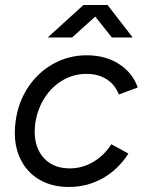

<svg xmlns="http://www.w3.org/2000/svg" viewBox="-20 -732 583 764"><path d="M39 -203Q39 -226 42 -248Q52 -325 92 -385Q132 -445 193 -478.5Q254 -512 325 -512Q400 -512 454 -477Q508 -442 528 -384L453 -356Q438 -395 404.5 -416.5Q371 -438 324 -438Q274 -438 231 -413.5Q188 -389 159 -345Q130 -301 121 -245Q118 -227 118 -209Q118 -142 155.5 -102Q193 -62 258 -62Q308 -62 351.5 -88Q395 -114 423 -158L491 -121Q450 -57 388.5 -22.5Q327 12 254 12Q189 12 140.5 -15Q92 -42 65.5 -91Q39 -140 39 -203ZM312 -712H408L508 -583H425L359 -666L267 -583H170Z"/></svg>

Font: Oak Sans
Style: Italic
Weight: 400
Italic angle: -9.49998°
Foundry: Erik Kennedy, Walven
Version: Version 1.000